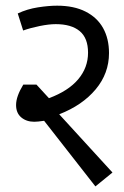

<svg xmlns="http://www.w3.org/2000/svg" viewBox="-20 -647 435 676"><path d="M315.9 9.3 135.3 -221.7Q112.3 -218.3 100.6 -218.3Q73.2 -218.3 54.9 -233.6Q36.6 -249 36.6 -277.3Q36.6 -307.6 62 -349.1H108.4L152.3 -301.3Q220.7 -326.7 255.4 -367.9Q290 -409.2 290 -461.4Q290 -513.2 260.5 -537.6Q231 -562 176.3 -562Q152.3 -562 119.9 -555.4Q87.4 -548.8 61.5 -539.6L42.5 -599.6Q75.7 -615.2 113.5 -621.1Q151.4 -627 181.2 -627Q240.2 -627 281.2 -606.2Q322.3 -585.4 343 -548.1Q363.8 -510.7 363.8 -460Q363.8 -388.7 316.9 -332.5Q270 -276.4 188.5 -244.6L376 -39.6Z"/></svg>

Font: Varta
Style: Regular
Weight: 400
Designer: Joana Correia, Viktoriya Grabowska, Eben Sorkin
Foundry: Sorkin Type
Version: Version 1.002; ttfautohint (v1.3) -l 8 -r 24 -G 200 -x 12 -H